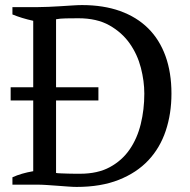

<svg xmlns="http://www.w3.org/2000/svg" viewBox="-20 -728 749 757"><path d="M289 -656Q263 -656 239 -655.5Q215 -655 201 -652V-384H368V-332H201V-46Q206 -45 219.5 -44.5Q233 -44 248 -43.5Q263 -43 276.5 -43Q290 -43 296 -43Q365 -43 413 -69Q461 -95 491 -138.5Q521 -182 535 -239Q549 -296 549 -359Q549 -408 535.5 -460.5Q522 -513 491.5 -556.5Q461 -600 411.5 -628Q362 -656 289 -656ZM22 -384H111V-646Q88 -651 67 -657.5Q46 -664 29 -671V-700H131Q148 -700 171 -701Q194 -702 218.5 -703.5Q243 -705 265.5 -706.5Q288 -708 303 -708Q388 -708 453.5 -684.5Q519 -661 564 -616.5Q609 -572 632.5 -507Q656 -442 656 -359Q656 -280 633.5 -212.5Q611 -145 565 -96Q519 -47 448.5 -19Q378 9 282 9Q268 9 248.5 7.5Q229 6 208 4.5Q187 3 165.5 1.5Q144 0 125 0H29V-29Q64 -45 111 -53V-332H22Z"/></svg>

Font: PTSerif
Style: Regular
Weight: 400
Designer: A.Korolkova, O.Umpeleva, V.Yefimov
Foundry: ParaType Ltd
Version: Version 1.000W OFL; ttfautohint (v1.2) -l 8 -r 50 -G 200 -x 